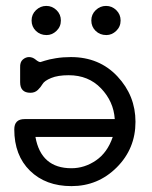

<svg xmlns="http://www.w3.org/2000/svg" viewBox="-20 -631 521 656"><path d="M28.8 -189Q28.8 -224.1 64 -224.1H372.1Q368.2 -284.2 325.2 -329.1Q282.2 -374 214.8 -374Q177.7 -374 154.8 -364.5Q131.8 -355 125.5 -344Q119.1 -333 109.1 -323.5Q99.1 -314 84 -314Q48.8 -314 48.8 -350.1V-399.9Q47.9 -418.9 57.9 -427.5Q67.9 -436 79.1 -436Q91.3 -436 101.6 -427.5Q111.8 -418.9 118.2 -418.9Q119.1 -418.9 133.1 -423.6Q147 -428.2 170.9 -432.1Q194.8 -436 222.2 -436Q319.3 -436 381.1 -370.1Q442.9 -304.2 442.9 -214.8Q442.9 -123 378.9 -59.1Q314.9 4.9 224.1 4.9Q136.2 4.9 82.5 -47.6Q28.8 -100.1 28.8 -189ZM139.2 -511.2Q117.2 -511.2 102.5 -525.6Q87.9 -540 87.9 -561Q87.9 -582 103 -596.4Q118.2 -610.8 138.2 -610.8Q158.2 -610.8 173.1 -596.4Q188 -582 188 -561Q188 -540 173.1 -525.6Q158.2 -511.2 139.2 -511.2ZM101.1 -163.1Q120.1 -56.2 224.1 -56.2Q269 -56.2 308.1 -83Q347.2 -109.9 365.2 -163.1ZM343.3 -511.2Q321.3 -511.2 306.6 -525.6Q292 -540 292 -561Q292 -582 307.1 -596.4Q322.3 -610.8 342.3 -610.8Q362.3 -610.8 377.2 -596.4Q392.1 -582 392.1 -561Q392.1 -540 377.2 -525.6Q362.3 -511.2 343.3 -511.2Z"/></svg>

Font: CMU Typewriter Text Variable Width
Style: Medium
Weight: 500
Version: Version 0.7.0